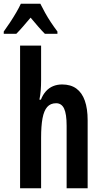

<svg xmlns="http://www.w3.org/2000/svg" viewBox="-50 -1003 543 1023"><path d="M169 -574Q169 -547 167 -521.5Q165 -496 160 -472H168Q178 -498 194.5 -516.5Q211 -535 233 -544Q255 -553 281 -553Q327 -553 357 -531Q387 -509 402 -466.5Q417 -424 417 -362V0H305V-333Q305 -396 291.5 -424.5Q278 -453 249 -453Q219 -453 201.5 -433Q184 -413 176.5 -372.5Q169 -332 169 -269V0H57V-760H169ZM165 -983Q176 -961 190 -935.5Q204 -910 221 -884.5Q238 -859 256 -835V-823H189Q172 -840 153 -862Q134 -884 113 -909Q92 -884 72 -861Q52 -838 37 -823H-30V-835Q-14 -857 3.5 -883.5Q21 -910 36.5 -936.5Q52 -963 61 -983Z"/></svg>

Font: Noto Sans Display ExtraCondensed SemiBold
Style: Regular
Weight: 600
Width: 2
Designer: Monotype Design Team
Foundry: Monotype Imaging Inc.
Version: Version 2.003